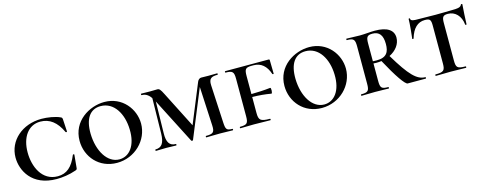

<svg xmlns="http://www.w3.org/2000/svg" viewBox="-26 -1003 3836 1520"><g transform="rotate(-15 1892.0 -242.5)"><path d="M309 -480C151 -480 32 -375 32 -236C32 -132 100 12 304 12C350 12 407 5 464 -15C476 -20 477 -22 478 -33L488 -139C488 -143 479 -145 476 -140C439 -48 391 -7 318 -7C189 -7 135 -134 135 -251C135 -373 194 -461 294 -461C370 -461 426 -418 467 -330C469 -325 479 -327 479 -331L473 -434C471 -444 470 -447 461 -451C422 -470 356 -480 309 -480Z M799 12C946 12 1062 -104 1062 -240C1062 -359 971 -480 824 -480C701 -480 556 -395 556 -233C556 -101 653 12 799 12ZM824 -10C726 -10 658 -122 655 -265C653 -389 701 -456 787 -456C896 -456 960 -348 963 -218C967 -86 906 -10 824 -10Z M1750 -12C1701 -12 1695 -23 1692 -81L1676 -389C1673 -446 1698 -456 1747 -456C1750 -456 1750 -468 1747 -468C1724 -468 1707 -467 1674 -467C1648 -467 1625 -468 1615 -468C1603 -468 1590 -458 1584 -443L1452 -121L1302 -416C1280 -460 1272 -468 1255 -468C1243 -468 1223 -467 1197 -467C1180 -467 1149 -468 1124 -468C1120 -468 1120 -456 1124 -456C1147 -456 1174 -449 1200 -411L1195 -121C1193 -45 1171 -12 1119 -12C1116 -12 1116 0 1119 0C1144 0 1174 -2 1204 -2C1236 -2 1261 0 1286 0C1290 0 1290 -12 1286 -12C1235 -12 1213 -45 1215 -121L1220 -378L1410 -7C1412 -2 1423 -2 1425 -7L1586 -399L1602 -81C1605 -23 1593 -12 1533 -12C1529 -12 1529 0 1533 0C1564 0 1602 -2 1647 -2C1686 -2 1722 0 1750 0C1754 0 1754 -12 1750 -12Z M2176 -460C2176 -465 2174 -468 2167 -468H1812C1808 -468 1808 -456 1812 -456C1870 -456 1880 -444 1880 -387V-81C1880 -23 1870 -12 1812 -12C1808 -12 1808 0 1812 0C1844 0 1882 -2 1923 -2C1973 -2 2020 0 2058 0C2062 0 2062 -12 2058 -12C1979 -12 1966 -25 1966 -85V-215C2022 -214 2070 -210 2120 -201C2129 -199 2132 -249 2122 -248C2071 -242 2022 -240 1966 -239V-386C1966 -443 1975 -455 2026 -455H2040C2102 -455 2144 -419 2167 -350C2168 -346 2178 -346 2178 -350C2178 -375 2176 -427 2176 -460Z M2478 12C2625 12 2741 -104 2741 -240C2741 -359 2650 -480 2503 -480C2380 -480 2235 -395 2235 -233C2235 -101 2332 12 2478 12ZM2503 -10C2405 -10 2337 -122 2334 -265C2332 -389 2380 -456 2466 -456C2575 -456 2639 -348 2642 -218C2646 -86 2585 -10 2503 -10Z M3331 -12C3263 -12 3207 -68 3100 -247C3155 -274 3191 -321 3191 -374C3191 -437 3138 -471 3039 -471C3004 -471 2953 -465 2916 -465C2877 -465 2837 -468 2806 -468C2803 -468 2803 -456 2806 -456C2862 -456 2872 -444 2872 -387V-81C2872 -23 2862 -12 2805 -12C2801 -12 2801 0 2805 0C2836 0 2877 -2 2916 -2C2961 -2 2997 0 3028 0C3031 0 3031 -12 3028 -12C2971 -12 2962 -23 2962 -81V-223C2970 -222 2979 -222 2987 -222C3001 -222 3015 -223 3028 -225C3103 -86 3162 0 3183 0H3331C3335 0 3335 -12 3331 -12ZM2962 -241V-385C2962 -438 2970 -453 3015 -453C3070 -453 3097 -419 3097 -347C3097 -282 3076 -240 2994 -240C2981 -240 2971 -241 2962 -241Z M3443 -450C3486 -450 3493 -439 3493 -389V-81C3493 -23 3481 -12 3414 -12C3410 -12 3410 0 3414 0C3448 0 3491 -2 3537 -2C3586 -2 3627 0 3661 0C3665 0 3665 -12 3661 -12C3593 -12 3583 -23 3583 -81V-387C3583 -436 3591 -450 3632 -450C3691 -450 3736 -405 3743 -332C3743 -328 3754 -328 3754 -332C3754 -359 3760 -457 3763 -494C3763 -498 3752 -498 3751 -494C3744 -473 3716 -470 3670 -470C3636 -470 3600 -468 3537 -468C3482 -468 3429 -469 3386 -470C3367 -470 3333 -470 3333 -490C3333 -497 3322 -496 3322 -490C3322 -451 3313 -362 3309 -332C3309 -328 3319 -328 3320 -332C3343 -411 3385 -450 3443 -450Z"/></g></svg>

Font: Cormorant SC Semi
Style: Regular
Weight: 600
Designer: Christian Thalmann (Catharsis Fonts)
Version: Version 1.000;PS 001.000;hotconv 1.0.70;makeotf.lib2.5.58329